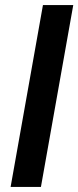

<svg xmlns="http://www.w3.org/2000/svg" viewBox="-20 -740 310 760"><path d="M22 0 150 -720H270L142 0Z"/></svg>

Font: DM Sans 20pt SemiBold
Style: Italic
Weight: 600
Italic angle: -10°
Version: Version 4.004;gftools[0.9.30]